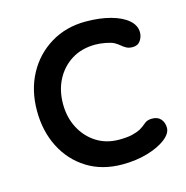

<svg xmlns="http://www.w3.org/2000/svg" viewBox="-87 -620 692 713"><g transform="rotate(-15 259.5 -264.0)"><path d="M303 -538Q357 -538 399 -526.5Q441 -515 464.5 -494.5Q488 -474 488 -447Q488 -430 478 -415.5Q468 -401 448 -401Q434 -401 424.5 -406Q415 -411 407 -418Q399 -425 387 -432Q376 -438 354.5 -442Q333 -446 316 -446Q263 -446 224.5 -422Q186 -398 164.5 -357Q143 -316 143 -264Q143 -212 164.5 -171Q186 -130 223.5 -106Q261 -82 311 -82Q341 -82 360 -86.5Q379 -91 393 -98Q408 -107 418.5 -116.5Q429 -126 448 -126Q470 -126 481.5 -112.5Q493 -99 493 -79Q493 -57 466.5 -36.5Q440 -16 396 -3Q352 10 299 10Q221 10 163.5 -26Q106 -62 74.5 -124Q43 -186 43 -264Q43 -343 76 -404.5Q109 -466 168 -502Q227 -538 303 -538Z"/></g></svg>

Font: Quicksand SemiBold
Style: Regular
Weight: 600
Designer: Andrew Paglinawan
Foundry: Andrew Paglinawan
Version: Version 3.006